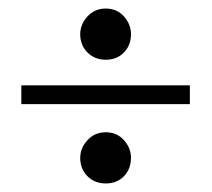

<svg xmlns="http://www.w3.org/2000/svg" viewBox="-20 -567 496 450"><path d="M30 -367H425V-323H30ZM30 -367H425V-323H30ZM287 -487Q287 -461 270.5 -444Q254 -427 228 -427Q202 -427 185 -444Q168 -461 168 -487Q168 -510 185 -528.5Q202 -547 228 -547Q254 -547 270.5 -528.5Q287 -510 287 -487ZM287 -197Q287 -171 270.5 -154Q254 -137 228 -137Q202 -137 185 -154Q168 -171 168 -197Q168 -220 185 -238.5Q202 -257 228 -257Q254 -257 270.5 -238.5Q287 -220 287 -197Z"/></svg>

Font: Phudu Light Black
Style: Regular
Weight: 900
Version: Version 1.005;gftools[0.9.23]